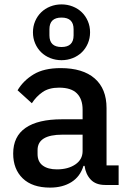

<svg xmlns="http://www.w3.org/2000/svg" viewBox="-20 -842 589 874"><path d="M459 0Q416 0 393 -24.5Q370 -49 365 -87H360Q345 -38 305 -13Q265 12 208 12Q127 12 83.5 -30Q40 -72 40 -143Q40 -221 96.5 -260Q153 -299 262 -299H356V-343Q356 -391 330 -417Q304 -443 249 -443Q203 -443 174 -423Q145 -403 125 -372L60 -431Q86 -475 133 -503.5Q180 -532 256 -532Q357 -532 411 -485Q465 -438 465 -350V-89H520V0ZM239 -71Q290 -71 323 -93.5Q356 -116 356 -154V-229H264Q151 -229 151 -159V-141Q151 -106 174.5 -88.5Q198 -71 239 -71ZM260 -568Q233 -568 209 -577.5Q185 -587 167.5 -604Q150 -621 140 -644.5Q130 -668 130 -695Q130 -722 140 -745.5Q150 -769 167.5 -786Q185 -803 209 -812.5Q233 -822 260 -822Q287 -822 311 -812.5Q335 -803 352.5 -786Q370 -769 380 -745.5Q390 -722 390 -695Q390 -668 380 -644.5Q370 -621 352.5 -604Q335 -587 311 -577.5Q287 -568 260 -568ZM260 -628Q315 -628 315 -681V-709Q315 -762 260 -762Q205 -762 205 -709V-681Q205 -628 260 -628Z"/></svg>

Font: IBM Plex Sans Devanagari Medium
Style: Regular
Weight: 500
Designer: Mike Abbink, Paul van der Laan, Pieter van Rosmalen, Erin McLaughlin
Foundry: Bold Monday
Version: Version 1.1